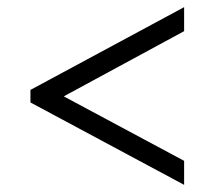

<svg xmlns="http://www.w3.org/2000/svg" viewBox="-20 -626 599 536"><path d="M494 -110 65 -340V-375L494 -606V-539L158 -357L494 -177Z"/></svg>

Font: Noto Serif Khmer
Style: Regular
Weight: 400
Designer: Danh Hong and the Monotype Design Team
Foundry: Monotype Imaging Inc.
Version: Version 2.003